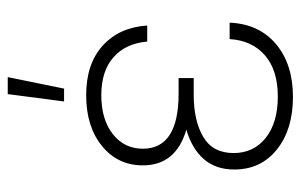

<svg xmlns="http://www.w3.org/2000/svg" viewBox="-160 -608 777 496"><g transform="rotate(-90 228.0 -359.5)"><path d="M226.1 9.3Q142.1 9.3 90.3 -32.2Q38.6 -73.7 38.6 -142.1Q38.6 -190.4 65.7 -221.2Q92.8 -252 141.6 -266.1Q49.3 -293 49.3 -378.4Q49.3 -443.4 99.4 -484.1Q149.4 -524.9 230.5 -524.9Q311.5 -524.9 358.6 -482.2Q405.8 -439.5 410.6 -367.2H369.1Q364.3 -422.9 328.6 -454.3Q293 -485.8 230.5 -485.8Q168 -485.8 130.1 -456.1Q92.3 -426.3 92.3 -378.4Q92.3 -286.1 234.9 -286.1H274.9V-247.1H231.9Q164.6 -247.1 122.8 -222.4Q81.1 -197.8 81.1 -144Q81.1 -92.3 120.4 -61Q159.7 -29.8 227.1 -29.8Q295.4 -29.8 333.7 -63.2Q372.1 -96.7 375.5 -154.3H418Q414.6 -78.1 362.5 -34.4Q310.5 9.3 226.1 9.3ZM214.4 -582 233.4 -727.5H277.3L247.6 -582Z"/></g></svg>

Font: Inter Display ExtraLight
Style: Regular
Weight: 200
Designer: Rasmus Andersson
Foundry: rsms
Version: Version 4.000;git-a52131595